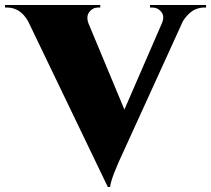

<svg xmlns="http://www.w3.org/2000/svg" viewBox="-59 -720 840 764"><path d="M538 -700H761V-690H752Q744 -690 735 -688Q726 -686 717 -682Q708 -678 700 -671.5Q692 -665 684 -656Q676 -647 669 -636L436 -125Q383 -13 379 24H370L53 -635Q22 -690 -31 -690H-39V-700H340V-690H331Q310 -690 296.5 -672.5Q283 -655 293 -627L436 -284L585 -627Q597 -655 583 -672.5Q569 -690 547 -690H538Z"/></svg>

Font: Cinzel Decorative Black
Style: Regular
Weight: 900
Designer: Natanael Gama
Version: Version 1.001;PS 001.001;hotconv 1.0.56;makeotf.lib2.0.21325